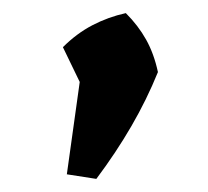

<svg xmlns="http://www.w3.org/2000/svg" viewBox="-20 -168 318 293"><path d="M82 98 106 -74 221 -58Q204 -16 180.5 24.5Q157 65 127 105ZM120 -5 76 -96Q97 -117 121 -129.5Q145 -142 172 -148Q191 -129 203 -107.5Q215 -86 221 -58Z"/></svg>

Font: Piazzolla Thin
Style: Bold
Weight: 700
Version: Version 2.005